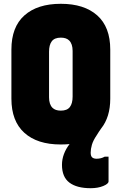

<svg xmlns="http://www.w3.org/2000/svg" viewBox="-20 -740 640 1010"><path d="M300 -720Q423 -720 491.5 -659Q560 -598 560 -479V-221Q560 -124 512 -64Q506 -55 500 -46.5Q494 -38 489 -29Q470 -1 463.5 21.5Q457 44 457 63Q457 81 465 88Q473 95 488 95Q512 95 531 84H551V214Q551 227 523 238.5Q495 250 457 250Q384 250 345 220.5Q306 191 306 127Q306 98 316.5 70Q327 42 346 18Q323 20 299 20Q176 20 108 -41.5Q40 -103 40 -221V-479Q40 -598 108.5 -659Q177 -720 300 -720ZM238 -228Q238 -191 256 -173Q271 -158 300 -158Q333 -158 347.5 -177Q362 -196 362 -232V-472Q362 -509 344 -527Q329 -542 300 -542Q267 -542 252.5 -523Q238 -504 238 -468Z"/></svg>

Font: Recursive Mn Lnr St Blk
Style: Regular
Weight: 900
Monospace: yes
Version: Version 1.079;hotconv 1.0.112;makeotfexe 2.5.65598; ttfautoh